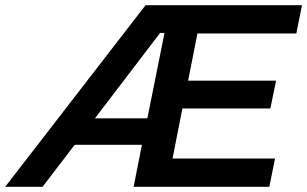

<svg xmlns="http://www.w3.org/2000/svg" viewBox="-79 -720 1184 740"><path d="M-59 0 482 -700H1085L1063 -591H682L646 -409H985L963 -302H624L586 -109H981L959 0H436L468 -162H209L85 0ZM555 -593H538L287 -264H489Z"/></svg>

Font: Montserrat Thin SemiBold
Style: Italic
Weight: 600
Italic angle: -11.3°
Version: Version 9.000